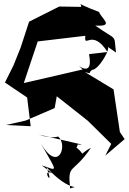

<svg xmlns="http://www.w3.org/2000/svg" viewBox="-20 -784 729 1089"><path d="M638 -486C624 -596 651 -547 520 -639C633 -632 556 -677 542 -716C378 -778 448 -771 440 -745L316 -747L145 -661L97 -514L56 -412L8 -316L134 -231L154 -68L14 -75L125 -100L290 -171L302 -238L478 -99L611 32L577 99L687 5L660 -35L624 -277L462 -375C505 -363 478 -372 503 -388C540 -387 618 -521 586 -522ZM485 -477C517 -312 378 -457 449 -390L115 -313L194 -549L464 -581C456 -502 501 -628 590 -489ZM276 199C205 165 296 298 243 164C386 321 444 259 378 285C362 139 391 209 496 54C404 103 494 100 376 27L368 102C489 -7 348 39 445 36L199 -21C283 9 320 -15 310 -9C366 36 313 202 212 30C313 207 306 182 217 154Z"/></svg>

Font: Asimov Silicon
Style: Regular
Weight: 400
Designer: Google
Version: Version 2.000980; 2014